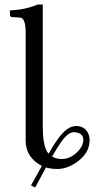

<svg xmlns="http://www.w3.org/2000/svg" viewBox="-20 -718 420 844"><path d="M346.2 -103Q346.2 -128.4 318.8 -135.3Q313 -136.7 306.2 -137.2Q280.8 -137.2 252.4 -99.1Q233.9 -73.7 209 -29.8Q227.1 -19 251 -19Q290 -19 322.8 -52.7Q345.7 -77.1 346.2 -103ZM374 -102.1Q374 -43 313 -2Q272.5 24.4 232.9 24.9Q202.6 24.4 182.1 18.1L134.8 106L116.2 97.2L164.1 11.2Q94.2 -24.4 92.8 -98.1V-573.2Q92.8 -634.8 71.8 -640.1Q67.4 -641.1 63 -641.1L30.8 -643.1Q25.9 -644.5 24.9 -647.9L22.9 -671.9Q94.7 -675.8 145 -698.2H168V-158.2Q168.5 -69.8 193.8 -42Q245.6 -136.2 284.7 -156.2Q299.8 -163.6 314 -164.1Q357.9 -164.1 371.1 -122.6Q374 -111.8 374 -102.1Z"/></svg>

Font: Linux Biolinum O
Style: Regular
Weight: 400
Designer: Philipp H. Poll
Foundry: Philipp H. Poll
Version: Version 1.0.4